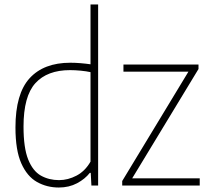

<svg xmlns="http://www.w3.org/2000/svg" viewBox="-20 -828 938 857"><path d="M242.5 9Q189 9 145 -15.8Q101 -40.5 75 -99Q49 -157.5 49 -259Q49 -409.5 112.2 -478.8Q175.5 -548 294 -548Q316 -548 339.8 -546Q363.5 -544 384 -541V-808H418V0H388L385 -56.5H381Q359.5 -29 323.8 -10Q288 9 242.5 9ZM243.5 -24Q283.5 -24 321.8 -44.2Q360 -64.5 384 -106.5V-506Q366 -510 340.8 -512.5Q315.5 -515 292.5 -515Q191 -515 138 -456.8Q85 -398.5 85 -263Q85 -168 105.8 -116.2Q126.5 -64.5 162.5 -44.2Q198.5 -24 243.5 -24ZM525.5 0V-20L821 -508H531V-540H866V-520L570 -32H871.5V0Z"/></svg>

Font: Encode Sans SemiCondensed SemiCondensed Thin
Style: Regular
Weight: 100
Width: 4
Designer: Multiple Designers
Foundry: Impallari Type
Version: Version 3.000; ttfautohint (v1.8.3) -l 8 -r 50 -G 200 -x 14 